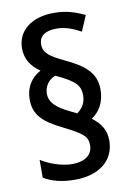

<svg xmlns="http://www.w3.org/2000/svg" viewBox="-85 -815 585 856"><g transform="rotate(-10 207.5 -386.5)"><path d="M47 -400C47 -329 85 -293 175 -249C256 -208 277 -193 277 -152C277 -112 247 -83 183 -83C138 -83 81 -103 44 -127V-46C81 -24 127 -12 185 -12C293 -12 365 -67 365 -158C365 -203 346 -236 305 -267C342 -291 366 -333 366 -389C366 -465 316 -504 233 -543C171 -573 140 -591 140 -632C140 -668 166 -690 219 -690C257 -690 290 -678 329 -657L359 -727C313 -749 273 -761 219 -761C122 -761 53 -712 53 -629C53 -583 75 -546 117 -518C74 -495 47 -454 47 -400ZM127 -411C127 -445 147 -473 178 -484C265 -444 285 -421 285 -377C285 -342 269 -318 245 -302L218 -315C158 -344 127 -370 127 -411Z"/></g></svg>

Font: Noto Sans Sinhala Condensed Medium
Style: Regular
Weight: 500
Width: 3
Designer: Jelle Bosma - Monotype Design Team
Foundry: Monotype Imaging Inc.
Version: Version 2.006